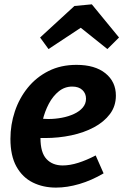

<svg xmlns="http://www.w3.org/2000/svg" viewBox="-20 -841 561 873"><path d="M234.5 12Q176 12 129.1 -11.2Q82.2 -34.4 54.8 -83.5Q27.4 -132.5 27.4 -209.7Q27.4 -274.1 47.5 -334.3Q67.6 -394.5 106.3 -442.3Q145.1 -490.1 200.8 -518.1Q256.5 -546.1 327.8 -546.1Q411.8 -546.1 459.3 -507.8Q506.9 -469.4 506.9 -406.3Q506.9 -358.6 480 -322.6Q453 -286.6 407.3 -262.2Q361.7 -237.8 304.1 -225.6Q246.5 -213.4 185.3 -213.4Q174.3 -213.4 165.5 -213.6Q156.7 -213.8 149.7 -214.4L157.4 -302.5Q167.7 -301.5 178.4 -300.7Q189.1 -299.9 200 -299.9Q231.1 -299.9 261.5 -305.7Q292 -311.5 316.6 -323Q341.3 -334.4 356.2 -351.8Q371.1 -369.3 371.1 -392.2Q371.1 -416.3 354.5 -431.8Q337.9 -447.4 308.5 -447.4Q274.3 -447.4 247.4 -425.8Q220.5 -404.2 202 -369.2Q183.5 -334.2 173.8 -293.1Q164 -252 164 -212.9Q164 -147.3 191.3 -118Q218.6 -88.7 265.3 -88.7Q297.8 -88.7 335.8 -100.7Q373.8 -112.7 415 -134.3L451 -52.8Q396.3 -20.6 340.8 -4.3Q285.3 12 234.5 12ZM200.6 -617.9 162.3 -670.5 318.4 -813.8 397.5 -821.3 521.2 -670.5 468.3 -617.9 303.3 -749.9 398.3 -748.5Z"/></svg>

Font: Bitter Thin
Style: Italic
Weight: 100
Italic angle: -9°
Designer: Sol Matas, and Bitter project Authors
Foundry: Sol Matas
Version: Version 2.002